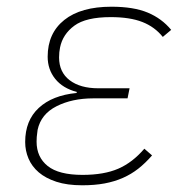

<svg xmlns="http://www.w3.org/2000/svg" viewBox="-20 -540 553 572"><path d="M433 -77Q413 -54 392 -37.5Q371 -21 346 -10Q321 1 291.5 6.5Q262 12 225 12Q180 12 148 1.5Q116 -9 95.5 -26.5Q75 -44 65 -67.5Q55 -91 55 -117Q55 -181 95.5 -218.5Q136 -256 208 -263L209 -266Q167 -277 144.5 -305Q122 -333 122 -371Q122 -441 171.5 -480.5Q221 -520 312 -520Q378 -520 420 -502.5Q462 -485 490 -451L465 -430Q441 -460 404 -474.5Q367 -489 310 -489Q236 -489 201.5 -463.5Q167 -438 159 -399Q156 -385 156 -369Q156 -325 187.5 -301Q219 -277 273 -277H366L360 -247H258Q195 -247 148.5 -223.5Q102 -200 92 -153Q90 -140 89.5 -132Q89 -124 89 -118Q89 -72 122 -45.5Q155 -19 226 -19Q290 -19 332.5 -37.5Q375 -56 410 -97Z"/></svg>

Font: IBM Plex Sans ExtLt
Style: Italic
Weight: 200
Italic angle: -11°
Designer: Mike Abbink, Paul van der Laan, Pieter van Rosmalen
Foundry: Bold Monday
Version: Version 3.005